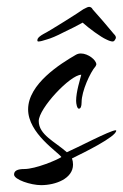

<svg xmlns="http://www.w3.org/2000/svg" viewBox="-20 -588 359 560"><path d="M92 -467C97 -467 105 -469 117 -473C128 -476 145 -483 166 -494C187 -504 205 -513 221 -522C240 -505 274 -480 290 -473C298 -469 304 -467 309 -467C312 -467 315 -470 317 -475C318 -476 318 -477 318 -478C318 -482 316 -485 312 -489C306 -497 256 -555 250 -561C249 -564 245 -568 240 -568C235 -568 230 -564 223 -561C214 -554 122 -496 107 -489C98 -484 92 -479 90 -475C89 -473 89 -471 89 -470C89 -468 90 -467 92 -467ZM100 -48C142 -48 193 -67 193 -108C193 -114 192 -120 190 -126C223 -142 319 -189 319 -207C319 -208 318 -208 317 -208C302 -208 201 -155 175 -144C140 -175 93 -195 93 -235C93 -272 185 -370 217 -370C214 -357 202 -321 202 -294C202 -285 205 -271 210 -271C215 -271 218 -277 218 -290C218 -322 243 -377 259 -395C260 -398 261 -399 261 -400C261 -413 237 -432 216 -432C211 -432 206 -431 201 -428C156 -402 62 -343 62 -269C62 -199 149 -145 159 -130C148 -122 84 -95 51 -95C31 -95 21 -90 21 -79C21 -64 70 -48 100 -48Z"/></svg>

Font: Comforter
Style: Regular
Weight: 400
Designer: Robert E. Leuschke
Foundry: Robert E. Leuschke
Version: Version 1.013; ttfautohint (v1.8.3)